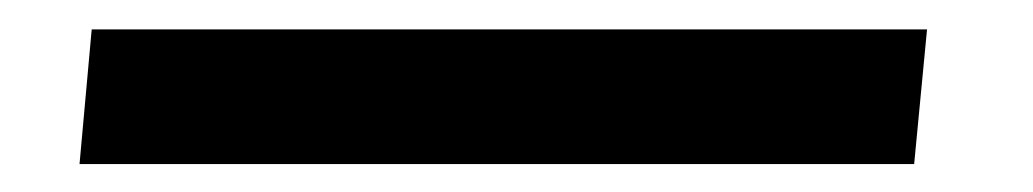

<svg xmlns="http://www.w3.org/2000/svg" viewBox="-20 -114 721 134"><path d="M35.5 0.5 44 -93.5H627L618 0.5Z"/></svg>

Font: Karla SemiBold
Style: Italic
Weight: 600
Italic angle: -8°
Designer: Jonathan Pinhorn
Version: Version 2.004;gftools[0.9.33]